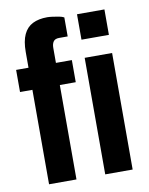

<svg xmlns="http://www.w3.org/2000/svg" viewBox="-83 -795 663 855"><g transform="rotate(-10 248.5 -367.0)"><path d="M69 0V-427H13V-527H69V-598Q69 -647 83 -677Q97 -707 124 -720.5Q151 -734 190 -734Q200 -734 214 -732Q228 -730 242 -727.5Q256 -725 265 -720V-634H226Q208 -634 200.5 -623.5Q193 -613 193 -595V-527H265V-427H193V0ZM323 -609V-724H447V-609ZM323 0V-527H447V0Z"/></g></svg>

Font: Archivo Condensed
Style: Bold
Weight: 700
Width: 3
Designer: Hector Gatti
Foundry: Omnibus-Type
Version: Version 2.001